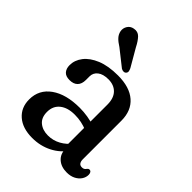

<svg xmlns="http://www.w3.org/2000/svg" viewBox="-191 -729 831 831"><g transform="rotate(45 224.0 -313.5)"><path d="M292.7 -57.8V-70.6L285.7 -74V-322.3Q285.7 -361.5 265.7 -382.3Q245.7 -403.1 211.3 -403.1Q179.3 -403.1 161.9 -389.4Q144.5 -375.8 144.5 -354V-332.3Q144.5 -307.4 131.7 -294.4Q118.9 -281.4 94.5 -281.4Q70.7 -281.4 59.8 -294.1Q49 -306.8 49 -327.4Q49 -358.1 69.5 -384.7Q90 -411.3 130.1 -427.8Q170.2 -444.2 228.8 -444.2Q300.7 -444.2 339.2 -410.5Q377.7 -376.8 377.7 -316V-79.1Q377.7 -67.2 382.8 -59.7Q387.8 -52.1 399.8 -52.1Q406.7 -52.1 411.2 -54.7Q415.6 -57.2 418.9 -62.2Q421.1 -64.9 423.6 -66.9Q426.1 -68.9 429.8 -68.9Q436.2 -68.9 439.8 -63.6Q443.3 -58.2 443.3 -49.9Q443.3 -34.8 434.4 -21.1Q425.4 -7.4 408.7 1.3Q392 10 368.8 10Q334.3 10 313.5 -8.5Q292.7 -26.9 292.7 -57.8ZM30.1 -99Q30.1 -158.8 78.9 -193.5Q127.7 -228.2 210.9 -228.2Q234.9 -228.2 260 -224.2Q285 -220.2 303.2 -213.1L294.9 -176.4Q277 -183.7 257.9 -187.8Q238.8 -191.9 216.6 -191.9Q173.5 -191.9 148.3 -171.8Q123 -151.6 123 -115.2Q123 -80.6 144.1 -63.2Q165.2 -45.7 197.9 -45.7Q229.2 -45.7 256.2 -60.6Q283.2 -75.4 302 -101.1L312.7 -68.6Q288.8 -31.8 247.7 -10.9Q206.7 10 157.3 10Q98.3 10 64.2 -19.6Q30.1 -49.2 30.1 -99ZM197.8 -584.4 244.4 -504.1Q247.7 -497.3 249.1 -490.3Q250.4 -483.2 245.2 -477.5Q240.8 -472.7 233.8 -472.8Q226.7 -472.9 220.3 -476.7L146.5 -535Q126.1 -547.7 115.2 -559.7Q104.2 -571.6 101.1 -588Q98.5 -604.3 107.5 -618.6Q116.5 -632.9 134.3 -635.9Q156 -640.2 170.2 -625.6Q184.4 -611 197.8 -584.4Z"/></g></svg>

Font: Fraunces 144pt S100 Black
Style: Regular
Weight: 900
Version: Version 1.000